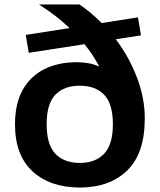

<svg xmlns="http://www.w3.org/2000/svg" viewBox="-20 -828 713 858"><path d="M337 10Q204.5 10 125.8 -62Q47 -134 47 -272.5Q47 -365 81.8 -426.8Q116.5 -488.5 178.5 -519.2Q240.5 -550 322.5 -550Q350 -550 375.2 -545.5Q400.5 -541 423.5 -530.5Q397 -582 357.5 -630.5L108.5 -592L95 -672L291 -702.5Q230 -760.5 154 -808H335Q387.5 -772.5 434.5 -725L596.5 -750.5L610 -670L497.5 -652.5Q557 -573.5 592 -481.8Q627 -390 627 -299Q627 -142.5 548.5 -66.2Q470 10 337 10ZM337 -100Q407 -100 445.8 -141.5Q484.5 -183 484.5 -272.5Q484.5 -364 445.5 -404.5Q406.5 -445 336.5 -445Q266 -445 227.2 -404.5Q188.5 -364 188.5 -273Q188.5 -181.5 227.5 -140.8Q266.5 -100 337 -100Z"/></svg>

Font: Encode Sans Exp SmBold
Style: Regular
Weight: 600
Width: 7
Designer: Multiple Designers
Foundry: Impallari Type
Version: Version 3.002; ttfautohint (v1.8.3) -l 8 -r 50 -G 200 -x 14 